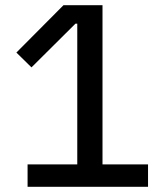

<svg xmlns="http://www.w3.org/2000/svg" viewBox="-20 -718 640 738"><path d="M549 0V-86H374V-698H224L43 -516L101 -459L270 -627H277V-86H86V0Z"/></svg>

Font: IBM Plex Arabic Text
Style: Regular
Weight: 450
Designer: Mike Abbink, Paul van der Laan, Pieter van Rosmalen, Wael Morcos, Khajak Apelian
Foundry: Bold Monday
Version: Version 1.0